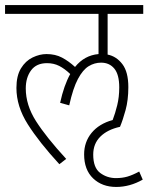

<svg xmlns="http://www.w3.org/2000/svg" viewBox="-20 -642 587 760"><path d="M313 -31Q313 -80 342.5 -116Q372 -152 426 -167Q436 -193 444 -225.5Q452 -258 452 -296Q452 -347 432.5 -370.5Q413 -394 380 -394Q354 -394 331 -380Q308 -366 288.5 -329.5Q269 -293 254 -225L218 -235Q233 -304 258 -349Q236 -370 214.5 -381Q193 -392 166 -392Q124 -392 103 -363.5Q82 -335 82 -292Q82 -226 122.5 -162.5Q163 -99 242 -13L215 8Q135 -79 90 -150Q45 -221 45 -294Q45 -342 63 -371.5Q81 -401 109 -414.5Q137 -428 164 -428Q199 -428 225.5 -414Q252 -400 277 -377Q314 -423 370 -428V-587H0V-622H547V-587H406V-426Q441 -419 464.5 -388Q488 -357 488 -297Q488 -246 477 -206Q466 -166 455 -140Q405 -129 377 -101Q349 -73 349 -30Q349 22 376.5 42.5Q404 63 439 63Q464 63 484.5 57Q505 51 531 37L545 69Q494 98 440 98Q384 98 348.5 64Q313 30 313 -31Z"/></svg>

Font: Noto Sans Condensed ExtraLight
Style: Italic
Weight: 200
Width: 3
Italic angle: -12°
Designer: Monotype Design Team
Foundry: Monotype Imaging Inc.
Version: Version 2.013; ttfautohint (v1.8.4.7-5d5b)